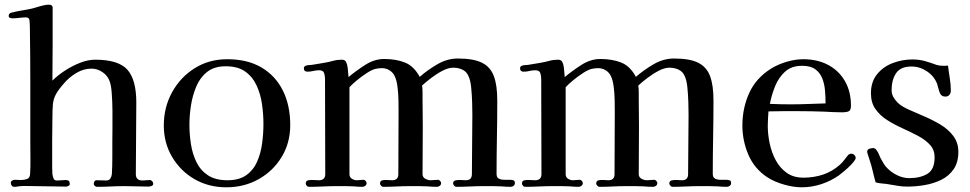

<svg xmlns="http://www.w3.org/2000/svg" viewBox="-20 -794 4127 817"><path d="M632 -12Q632 -5 624.5 -2.5Q617 0 612 0Q587 0 561 -1Q535 -2 509 -2Q480 -2 450.5 -0.5Q421 1 392 1Q388 1 383.5 -3Q379 -7 379 -11Q379 -16 381.5 -21.5Q384 -27 391 -27Q402 -27 412.5 -26.5Q423 -26 433 -26Q444 -26 449.5 -34.5Q455 -43 456 -53Q458 -88 458 -123.5Q458 -159 458 -193Q458 -213 458.5 -248.5Q459 -284 458.5 -324Q458 -364 455.5 -397.5Q453 -431 447 -447Q439 -471 417 -486.5Q395 -502 369 -502Q336 -502 305 -483.5Q274 -465 253 -440Q228 -412 217.5 -392Q207 -372 205 -349.5Q203 -327 203 -290Q202 -244 202 -198.5Q202 -153 202 -107Q202 -94 202 -80.5Q202 -67 203 -53Q204 -45 207.5 -35.5Q211 -26 221 -26H225Q234 -26 243 -27Q252 -28 261 -28Q277 -28 277 -11Q277 -6 271.5 -3Q266 0 261 0Q227 0 194 -1Q161 -2 128 -2Q111 -2 93 -2.5Q75 -3 58 -1Q54 0 50 0.5Q46 1 41 1Q34 1 30 -4Q26 -9 26 -16Q26 -22 31.5 -25.5Q37 -29 42 -29Q49 -29 56 -28.5Q63 -28 70 -28Q84 -28 95.5 -32.5Q107 -37 108 -53Q110 -85 109.5 -118Q109 -151 109 -182Q109 -245 109 -308Q109 -371 109 -433Q109 -496 108.5 -559Q108 -622 107 -685Q107 -694 105.5 -707Q104 -720 91 -720Q77 -720 62 -718Q47 -716 33 -716Q28 -716 22.5 -718Q17 -720 17 -726Q17 -737 28 -740Q51 -746 73.5 -749.5Q96 -753 118 -758Q135 -763 154 -768.5Q173 -774 189 -774Q204 -774 204 -761Q204 -683 204 -605.5Q204 -528 203 -451Q225 -473 255.5 -493Q286 -513 320 -526.5Q354 -540 385 -540Q484 -540 522 -497.5Q560 -455 560 -358Q560 -282 559 -206Q558 -130 558 -53Q558 -26 586 -26Q594 -26 602 -27Q610 -28 617 -28Q623 -28 627.5 -23Q632 -18 632 -12Z M1101 -266Q1101 -307 1095 -350Q1089 -393 1072 -430Q1055 -467 1023.5 -489.5Q992 -512 940 -512Q892 -512 861.5 -488Q831 -464 815 -425.5Q799 -387 792.5 -344.5Q786 -302 786 -264Q786 -222 792.5 -180.5Q799 -139 816 -104Q833 -69 865 -48Q897 -27 948 -27Q998 -27 1028.5 -49Q1059 -71 1074.5 -107Q1090 -143 1095.5 -185Q1101 -227 1101 -266ZM1215 -262Q1215 -186 1178.5 -126Q1142 -66 1080.5 -31.5Q1019 3 943 3Q868 3 808 -31.5Q748 -66 712.5 -126Q677 -186 677 -260Q677 -337 712 -401Q747 -465 808 -503.5Q869 -542 947 -542Q1033 -542 1092.5 -507Q1152 -472 1183.5 -409Q1215 -346 1215 -262Z M2171 -15Q2171 -8 2165.5 -3.5Q2160 1 2153 1Q2143 1 2133.5 0.5Q2124 0 2113 -1Q2094 -2 2076 -2Q2058 -2 2039 -2Q2009 -2 1979.5 -0.5Q1950 1 1921 1Q1917 1 1912.5 -4Q1908 -9 1908 -13Q1908 -24 1918.5 -26.5Q1929 -29 1942 -28Q1955 -27 1962 -27Q1988 -27 1988 -53Q1988 -117 1989 -180.5Q1990 -244 1990 -308Q1990 -328 1989 -359.5Q1988 -391 1985 -421.5Q1982 -452 1974 -469Q1966 -489 1948 -497.5Q1930 -506 1909 -506Q1888 -506 1863 -493Q1838 -480 1814.5 -462Q1791 -444 1776 -430Q1778 -417 1778 -402.5Q1778 -388 1778 -374Q1778 -345 1778.5 -315.5Q1779 -286 1779 -257Q1779 -206 1778.5 -155Q1778 -104 1778 -53Q1778 -40 1789.5 -33.5Q1801 -27 1813 -27Q1821 -27 1828.5 -28Q1836 -29 1844 -29Q1849 -29 1853 -24Q1857 -19 1857 -15Q1857 -8 1851.5 -3.5Q1846 1 1839 1Q1829 1 1819.5 0.5Q1810 0 1799 -1Q1780 -2 1761.5 -2Q1743 -2 1725 -2Q1696 -2 1667.5 -0.5Q1639 1 1610 1Q1606 1 1601.5 -4Q1597 -9 1597 -13Q1597 -25 1608 -27Q1618 -29 1628.5 -28Q1639 -27 1649 -27Q1675 -27 1675 -53Q1675 -120 1675.5 -186.5Q1676 -253 1676 -320Q1676 -340 1675.5 -368Q1675 -396 1671.5 -424Q1668 -452 1660 -469Q1653 -485 1638 -494.5Q1623 -504 1605 -504Q1592 -504 1578 -501Q1562 -497 1540.5 -483Q1519 -469 1499 -452.5Q1479 -436 1467 -423Q1467 -331 1467 -238Q1467 -145 1467 -53Q1467 -40 1477 -33.5Q1487 -27 1498 -27Q1506 -27 1513 -28Q1520 -29 1527 -29Q1532 -29 1536 -24Q1540 -19 1540 -15Q1540 -8 1534.5 -3.5Q1529 1 1522 1Q1513 1 1504 0.5Q1495 0 1485 -1Q1467 -2 1449 -2Q1431 -2 1413 -2Q1384 -2 1354 -0.5Q1324 1 1294 1Q1289 1 1285 -4Q1281 -9 1281 -13Q1281 -25 1292 -27Q1303 -29 1314.5 -28Q1326 -27 1337 -27Q1364 -27 1364 -53Q1364 -154 1363.5 -255.5Q1363 -357 1363 -458Q1363 -472 1359 -483.5Q1355 -495 1338 -495Q1325 -495 1313 -492Q1301 -489 1288 -489Q1273 -489 1273 -504Q1273 -512 1283 -515Q1288 -517 1294.5 -517Q1301 -517 1307 -518Q1321 -520 1334.5 -522.5Q1348 -525 1361 -527Q1379 -530 1397 -535Q1415 -540 1434 -540Q1446 -540 1451 -533Q1458 -522 1460 -500.5Q1462 -479 1463 -466Q1494 -492 1533.5 -517.5Q1573 -543 1615 -543Q1665 -543 1703 -528Q1741 -513 1766 -467Q1799 -496 1841 -520.5Q1883 -545 1928 -545Q1995 -545 2031 -527Q2067 -509 2081.5 -470Q2096 -431 2096 -367Q2096 -289 2094.5 -210.5Q2093 -132 2093 -54Q2093 -39 2102.5 -34Q2112 -29 2125.5 -29Q2139 -29 2149 -29Q2157 -29 2164 -27Q2171 -25 2171 -15Z M3091 -15Q3091 -8 3085.5 -3.5Q3080 1 3073 1Q3063 1 3053.5 0.5Q3044 0 3033 -1Q3014 -2 2996 -2Q2978 -2 2959 -2Q2929 -2 2899.5 -0.5Q2870 1 2841 1Q2837 1 2832.5 -4Q2828 -9 2828 -13Q2828 -24 2838.5 -26.5Q2849 -29 2862 -28Q2875 -27 2882 -27Q2908 -27 2908 -53Q2908 -117 2909 -180.5Q2910 -244 2910 -308Q2910 -328 2909 -359.5Q2908 -391 2905 -421.5Q2902 -452 2894 -469Q2886 -489 2868 -497.5Q2850 -506 2829 -506Q2808 -506 2783 -493Q2758 -480 2734.5 -462Q2711 -444 2696 -430Q2698 -417 2698 -402.5Q2698 -388 2698 -374Q2698 -345 2698.5 -315.5Q2699 -286 2699 -257Q2699 -206 2698.5 -155Q2698 -104 2698 -53Q2698 -40 2709.5 -33.5Q2721 -27 2733 -27Q2741 -27 2748.5 -28Q2756 -29 2764 -29Q2769 -29 2773 -24Q2777 -19 2777 -15Q2777 -8 2771.5 -3.5Q2766 1 2759 1Q2749 1 2739.5 0.5Q2730 0 2719 -1Q2700 -2 2681.5 -2Q2663 -2 2645 -2Q2616 -2 2587.5 -0.5Q2559 1 2530 1Q2526 1 2521.5 -4Q2517 -9 2517 -13Q2517 -25 2528 -27Q2538 -29 2548.5 -28Q2559 -27 2569 -27Q2595 -27 2595 -53Q2595 -120 2595.5 -186.5Q2596 -253 2596 -320Q2596 -340 2595.5 -368Q2595 -396 2591.5 -424Q2588 -452 2580 -469Q2573 -485 2558 -494.5Q2543 -504 2525 -504Q2512 -504 2498 -501Q2482 -497 2460.5 -483Q2439 -469 2419 -452.5Q2399 -436 2387 -423Q2387 -331 2387 -238Q2387 -145 2387 -53Q2387 -40 2397 -33.5Q2407 -27 2418 -27Q2426 -27 2433 -28Q2440 -29 2447 -29Q2452 -29 2456 -24Q2460 -19 2460 -15Q2460 -8 2454.5 -3.5Q2449 1 2442 1Q2433 1 2424 0.5Q2415 0 2405 -1Q2387 -2 2369 -2Q2351 -2 2333 -2Q2304 -2 2274 -0.5Q2244 1 2214 1Q2209 1 2205 -4Q2201 -9 2201 -13Q2201 -25 2212 -27Q2223 -29 2234.5 -28Q2246 -27 2257 -27Q2284 -27 2284 -53Q2284 -154 2283.5 -255.5Q2283 -357 2283 -458Q2283 -472 2279 -483.5Q2275 -495 2258 -495Q2245 -495 2233 -492Q2221 -489 2208 -489Q2193 -489 2193 -504Q2193 -512 2203 -515Q2208 -517 2214.5 -517Q2221 -517 2227 -518Q2241 -520 2254.5 -522.5Q2268 -525 2281 -527Q2299 -530 2317 -535Q2335 -540 2354 -540Q2366 -540 2371 -533Q2378 -522 2380 -500.5Q2382 -479 2383 -466Q2414 -492 2453.5 -517.5Q2493 -543 2535 -543Q2585 -543 2623 -528Q2661 -513 2686 -467Q2719 -496 2761 -520.5Q2803 -545 2848 -545Q2915 -545 2951 -527Q2987 -509 3001.5 -470Q3016 -431 3016 -367Q3016 -289 3014.5 -210.5Q3013 -132 3013 -54Q3013 -39 3022.5 -34Q3032 -29 3045.5 -29Q3059 -29 3069 -29Q3077 -29 3084 -27Q3091 -25 3091 -15Z M3493 -354Q3493 -382 3490.5 -410Q3488 -438 3478.5 -461.5Q3469 -485 3449 -499.5Q3429 -514 3393 -514Q3348 -514 3320.5 -489Q3293 -464 3278 -426.5Q3263 -389 3256 -352Q3278 -351 3300.5 -350.5Q3323 -350 3345 -350Q3382 -350 3419 -351.5Q3456 -353 3493 -354ZM3621 -122Q3621 -119 3619 -115Q3614 -106 3601 -92.5Q3588 -79 3573.5 -67Q3559 -55 3550 -48Q3516 -24 3475 -10.5Q3434 3 3392 3Q3357 3 3316.5 -8.5Q3276 -20 3246 -39Q3190 -76 3164.5 -135.5Q3139 -195 3139 -260Q3139 -334 3168 -398Q3197 -462 3261 -502Q3290 -520 3327 -531Q3364 -542 3398 -542Q3458 -542 3503.5 -518Q3549 -494 3575 -449.5Q3601 -405 3601 -344Q3601 -325 3591.5 -320.5Q3582 -316 3565 -316Q3545 -316 3525 -317Q3505 -318 3485 -319Q3458 -320 3431.5 -320.5Q3405 -321 3379 -321Q3347 -321 3314.5 -321Q3282 -321 3250 -320Q3249 -304 3248 -289Q3247 -274 3247 -258Q3247 -223 3255 -184.5Q3263 -146 3280.5 -113Q3298 -80 3327 -59Q3356 -38 3399 -38Q3443 -38 3482 -51Q3521 -64 3554 -93Q3564 -102 3571.5 -112Q3579 -122 3587 -132Q3593 -140 3603 -140Q3610 -140 3615.5 -134.5Q3621 -129 3621 -122Z M4058 -148Q4058 -103 4038 -74Q4018 -45 3985.5 -29Q3953 -13 3915 -6.5Q3877 0 3840 0Q3821 0 3802.5 -3Q3784 -6 3766 -9Q3751 -12 3735.5 -13Q3720 -14 3706 -18Q3699 -42 3693.5 -66.5Q3688 -91 3680 -114Q3679 -119 3674.5 -131.5Q3670 -144 3670 -148Q3670 -158 3679.5 -161Q3689 -164 3696 -164Q3701 -164 3705.5 -160Q3710 -156 3712 -152Q3717 -145 3720 -137Q3723 -129 3727 -121Q3734 -109 3740.5 -97.5Q3747 -86 3757 -77Q3775 -59 3799.5 -47.5Q3824 -36 3849 -36Q3896 -36 3926.5 -54.5Q3957 -73 3957 -125Q3957 -156 3937.5 -177.5Q3918 -199 3887 -215.5Q3856 -232 3821.5 -247.5Q3787 -263 3756 -282.5Q3725 -302 3705.5 -329.5Q3686 -357 3686 -397Q3686 -446 3712 -478Q3738 -510 3778.5 -525.5Q3819 -541 3862 -541Q3891 -541 3914.5 -534.5Q3938 -528 3965 -518Q3977 -514 3993 -514Q3998 -514 4003.5 -514Q4009 -514 4014 -515Q4017 -489 4021.5 -461.5Q4026 -434 4026 -408Q4026 -398 4020 -390.5Q4014 -383 4003 -383Q3986 -383 3980 -397Q3976 -406 3973.5 -416Q3971 -426 3968 -436Q3956 -469 3925 -490Q3894 -511 3859 -511Q3812 -511 3793 -482.5Q3774 -454 3774 -411Q3774 -395 3781 -382Q3788 -369 3799 -358Q3809 -348 3821 -341Q3833 -334 3846 -328Q3875 -315 3911.5 -299.5Q3948 -284 3981.5 -264Q4015 -244 4036.5 -215.5Q4058 -187 4058 -148Z"/></svg>

Font: Kaisei Opti Medium
Style: Regular
Weight: 500
Designer: Font-Kai, 金井和夫
Foundry: KAZUO KANAI
Version: Version 5.003